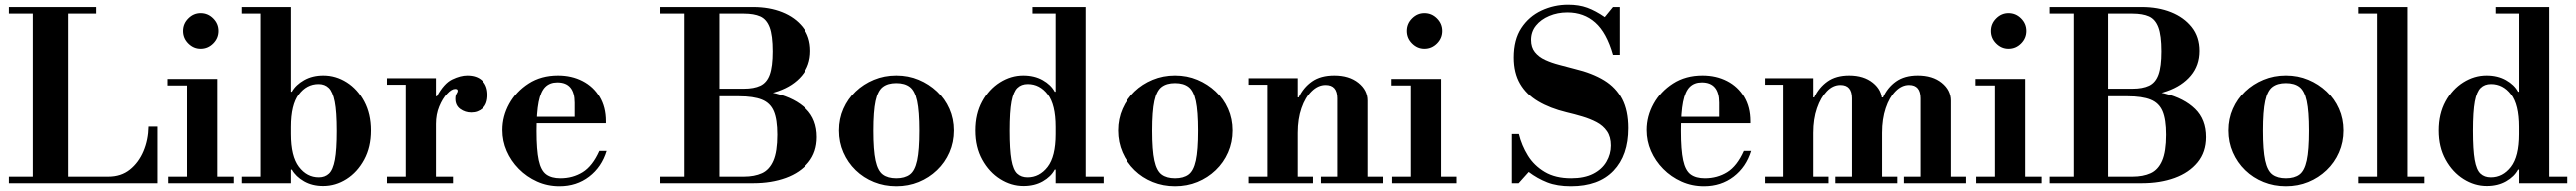

<svg xmlns="http://www.w3.org/2000/svg" viewBox="-20 -784 10995 817"><path d="M18 0V-28H441Q495 -28 532.5 -58Q570 -88 590.5 -136.5Q611 -185 612 -242H650V0ZM120 -15V-754H270V-15ZM18 -726V-754H389V-726Z M780 -15V-431H909V-15ZM700 0V-28H979V0ZM697 -419V-447H909V-419ZM838 -576Q808 -576 785.5 -598.5Q763 -621 763 -652Q763 -683 785.5 -705.5Q808 -728 838 -728Q869 -728 891.5 -705.5Q914 -683 914 -652Q914 -621 891.5 -598.5Q869 -576 838 -576Z M1359 12Q1313 12 1278 -8Q1243 -28 1226 -58H1202L1222 -210Q1222 -115 1256 -70Q1290 -25 1341 -25Q1367 -25 1384 -41Q1401 -57 1409 -100Q1417 -143 1417 -223Q1417 -305 1408.5 -348.5Q1400 -392 1383 -408.5Q1366 -425 1340 -425Q1289 -425 1255.5 -380Q1222 -335 1222 -240L1202 -392H1226Q1243 -422 1278.5 -442Q1314 -462 1360 -462Q1413 -462 1459.5 -432.5Q1506 -403 1534.5 -349.5Q1563 -296 1563 -225Q1563 -154 1534 -100.5Q1505 -47 1458.5 -17.5Q1412 12 1359 12ZM1013 0V-28H1222V0ZM1093 -15V-738H1222V-15ZM1013 -726V-754H1222V-726Z M1631 0V-28H1711V-422H1631V-450H1840V-372H1844Q1874 -428 1909.5 -445Q1945 -462 1974 -462Q2015 -462 2038 -440Q2061 -418 2061 -378Q2061 -339 2040.5 -320.5Q2020 -302 1991 -302Q1965 -302 1944 -317Q1923 -332 1923 -361Q1923 -376 1928 -383.5Q1933 -391 1933 -396Q1933 -399 1931 -401.5Q1929 -404 1922 -404Q1907 -404 1887.5 -383Q1868 -362 1854 -328Q1840 -294 1840 -253V-28H1913V0Z M2369 13Q2318 13 2273.5 -7Q2229 -27 2195.5 -61Q2162 -95 2143.5 -137.5Q2125 -180 2125 -227Q2125 -286 2154.5 -339.5Q2184 -393 2237.5 -427.5Q2291 -462 2363 -462Q2421 -462 2467.5 -438Q2514 -414 2540.5 -369.5Q2567 -325 2567 -265V-256H2227V-284H2434V-344Q2434 -432 2360 -432Q2328 -432 2308.5 -412.5Q2289 -393 2280 -347.5Q2271 -302 2271 -223Q2271 -142 2280.5 -98Q2290 -54 2312.5 -37.5Q2335 -21 2373 -21Q2426 -21 2468 -47Q2510 -73 2539 -138H2570Q2549 -69 2495.5 -28Q2442 13 2369 13Z M2797 0V-28H3154Q3199 -28 3231 -42.5Q3263 -57 3280 -96Q3297 -135 3297 -207Q3297 -272 3282 -307.5Q3267 -343 3231 -357.5Q3195 -372 3133 -372L3103 -405Q3210 -405 3292 -384Q3374 -363 3420.5 -317.5Q3467 -272 3467 -197Q3467 -133 3431 -89Q3395 -45 3333.5 -22.5Q3272 0 3194 0ZM2900 -15V-754H3050V-15ZM3003 -372V-405H3154Q3197 -405 3224.5 -418Q3252 -431 3264.5 -465.5Q3277 -500 3277 -565Q3277 -633 3264 -667.5Q3251 -702 3224 -714Q3197 -726 3154 -726H2797V-754H3194Q3263 -754 3318 -732Q3373 -710 3406 -668.5Q3439 -627 3439 -567Q3439 -505 3402 -461Q3365 -417 3301 -394.5Q3237 -372 3154 -372Z M3807 13Q3756 13 3711.5 -5Q3667 -23 3633.5 -55.5Q3600 -88 3581 -131.5Q3562 -175 3562 -225Q3562 -275 3581 -318Q3600 -361 3633.5 -393Q3667 -425 3711.5 -443.5Q3756 -462 3807 -462Q3858 -462 3902 -443.5Q3946 -425 3980 -393Q4014 -361 4033 -318Q4052 -275 4052 -225Q4052 -175 4033 -131.5Q4014 -88 3980 -55.5Q3946 -23 3902 -5Q3858 13 3807 13ZM3807 -21Q3843 -21 3864.5 -37Q3886 -53 3895.5 -97Q3905 -141 3905 -224Q3905 -307 3895.5 -351.5Q3886 -396 3864.5 -412.5Q3843 -429 3807 -429Q3771 -429 3749.5 -412.5Q3728 -396 3718.5 -351.5Q3709 -307 3709 -224Q3709 -141 3718.5 -97Q3728 -53 3749.5 -37Q3771 -21 3807 -21Z M4348 12Q4296 12 4249 -17.5Q4202 -47 4172.5 -100.5Q4143 -154 4143 -225Q4143 -296 4172 -349.5Q4201 -403 4248 -432.5Q4295 -462 4347 -462Q4394 -462 4429.5 -442Q4465 -422 4481 -392H4505L4485 -240Q4485 -336 4451 -380.5Q4417 -425 4366 -425Q4339 -425 4322 -408.5Q4305 -392 4297 -349Q4289 -306 4289 -224Q4289 -143 4296.5 -100Q4304 -57 4321 -41Q4338 -25 4365 -25Q4416 -25 4450.5 -69.5Q4485 -114 4485 -210L4505 -58H4481Q4465 -28 4430 -8Q4395 12 4348 12ZM4485 0V-28H4690V0ZM4485 -15V-738H4613V-15ZM4386 -726V-754H4613V-726Z M4997 13Q4946 13 4901.5 -5Q4857 -23 4823.5 -55.5Q4790 -88 4771 -131.5Q4752 -175 4752 -225Q4752 -275 4771 -318Q4790 -361 4823.5 -393Q4857 -425 4901.5 -443.5Q4946 -462 4997 -462Q5048 -462 5092 -443.5Q5136 -425 5170 -393Q5204 -361 5223 -318Q5242 -275 5242 -225Q5242 -175 5223 -131.5Q5204 -88 5170 -55.5Q5136 -23 5092 -5Q5048 13 4997 13ZM4997 -21Q5033 -21 5054.5 -37Q5076 -53 5085.5 -97Q5095 -141 5095 -224Q5095 -307 5085.5 -351.5Q5076 -396 5054.5 -412.5Q5033 -429 4997 -429Q4961 -429 4939.5 -412.5Q4918 -396 4908.5 -351.5Q4899 -307 4899 -224Q4899 -141 4908.5 -97Q4918 -53 4939.5 -37Q4961 -21 4997 -21Z M5688 -15V-363Q5688 -421 5638 -421Q5606 -421 5578.5 -394Q5551 -367 5535 -320.5Q5519 -274 5519 -215L5499 -367H5523Q5543 -410 5580 -436Q5617 -462 5675 -462Q5738 -462 5777.5 -430.5Q5817 -399 5817 -353V-15ZM5310 0V-28H5584V0ZM5390 -15V-434H5519V-15ZM5618 0V-28H5882V0ZM5310 -422V-450H5519V-422Z M6000 -15V-431H6129V-15ZM5920 0V-28H6199V0ZM5917 -419V-447H6129V-419ZM6058 -576Q6028 -576 6005.5 -598.5Q5983 -621 5983 -652Q5983 -683 6005.5 -705.5Q6028 -728 6058 -728Q6089 -728 6111.5 -705.5Q6134 -683 6134 -652Q6134 -621 6111.5 -598.5Q6089 -576 6058 -576Z M6686 13Q6627 13 6585 -3.5Q6543 -20 6506 -48L6463 0H6434V-210H6464Q6476 -161 6502.5 -118Q6529 -75 6574.5 -48Q6620 -21 6687 -21Q6743 -21 6780.5 -40Q6818 -59 6837 -91.5Q6856 -124 6856 -161Q6856 -198 6839.5 -222Q6823 -246 6795.5 -260.5Q6768 -275 6734.5 -285Q6701 -295 6667 -303Q6597 -320 6546.5 -350Q6496 -380 6469 -426.5Q6442 -473 6442 -539Q6442 -615 6474.5 -664.5Q6507 -714 6560.5 -739Q6614 -764 6674 -764Q6720 -764 6755.5 -751Q6791 -738 6830 -711L6865 -754H6894V-550H6865Q6838 -645 6789.5 -688Q6741 -731 6671 -731Q6629 -731 6593.5 -716Q6558 -701 6537 -675Q6516 -649 6516 -614Q6516 -582 6532.5 -561.5Q6549 -541 6576 -528.5Q6603 -516 6636 -507.5Q6669 -499 6702 -490Q6777 -472 6827.5 -441Q6878 -410 6904 -360Q6930 -310 6930 -235Q6930 -119 6867 -53Q6804 13 6686 13Z M7252 13Q7201 13 7156.5 -7Q7112 -27 7078.5 -61Q7045 -95 7026.5 -137.5Q7008 -180 7008 -227Q7008 -286 7037.5 -339.5Q7067 -393 7120.5 -427.5Q7174 -462 7246 -462Q7304 -462 7350.5 -438Q7397 -414 7423.5 -369.5Q7450 -325 7450 -265V-256H7110V-284H7317V-344Q7317 -432 7243 -432Q7211 -432 7191.5 -412.5Q7172 -393 7163 -347.5Q7154 -302 7154 -223Q7154 -142 7163.5 -98Q7173 -54 7195.5 -37.5Q7218 -21 7256 -21Q7309 -21 7351 -47Q7393 -73 7422 -138H7453Q7432 -69 7378.5 -28Q7325 13 7252 13Z M8178 -15V-363Q8178 -421 8129 -421Q8098 -421 8071.5 -394Q8045 -367 8029.5 -320.5Q8014 -274 8014 -215L7994 -367H8018Q8037 -410 8073.5 -436Q8110 -462 8166 -462Q8229 -462 8268 -430.5Q8307 -399 8307 -353V-15ZM7512 0V-28H7786V0ZM7593 -15V-434H7721V-15ZM7815 0V-28H8079V0ZM7512 -422V-450H7721V-422ZM7886 -15V-363Q7886 -421 7837 -421Q7805 -421 7779 -394Q7753 -367 7737 -320.5Q7721 -274 7721 -215L7701 -367H7725Q7745 -410 7781.5 -436Q7818 -462 7874 -462Q7936 -462 7975 -430.5Q8014 -399 8014 -353V-15ZM8107 0V-28H8371V0Z M8494 -15V-431H8623V-15ZM8414 0V-28H8693V0ZM8411 -419V-447H8623V-419ZM8552 -576Q8522 -576 8499.5 -598.5Q8477 -621 8477 -652Q8477 -683 8499.5 -705.5Q8522 -728 8552 -728Q8583 -728 8605.5 -705.5Q8628 -683 8628 -652Q8628 -621 8605.5 -598.5Q8583 -576 8552 -576Z M8727 0V-28H9084Q9129 -28 9161 -42.5Q9193 -57 9210 -96Q9227 -135 9227 -207Q9227 -272 9212 -307.5Q9197 -343 9161 -357.5Q9125 -372 9063 -372L9033 -405Q9140 -405 9222 -384Q9304 -363 9350.5 -317.5Q9397 -272 9397 -197Q9397 -133 9361 -89Q9325 -45 9263.5 -22.5Q9202 0 9124 0ZM8830 -15V-754H8980V-15ZM8933 -372V-405H9084Q9127 -405 9154.5 -418Q9182 -431 9194.5 -465.5Q9207 -500 9207 -565Q9207 -633 9194 -667.5Q9181 -702 9154 -714Q9127 -726 9084 -726H8727V-754H9124Q9193 -754 9248 -732Q9303 -710 9336 -668.5Q9369 -627 9369 -567Q9369 -505 9332 -461Q9295 -417 9231 -394.5Q9167 -372 9084 -372Z M9737 13Q9686 13 9641.5 -5Q9597 -23 9563.5 -55.5Q9530 -88 9511 -131.5Q9492 -175 9492 -225Q9492 -275 9511 -318Q9530 -361 9563.5 -393Q9597 -425 9641.5 -443.5Q9686 -462 9737 -462Q9788 -462 9832 -443.5Q9876 -425 9910 -393Q9944 -361 9963 -318Q9982 -275 9982 -225Q9982 -175 9963 -131.5Q9944 -88 9910 -55.5Q9876 -23 9832 -5Q9788 13 9737 13ZM9737 -21Q9773 -21 9794.5 -37Q9816 -53 9825.5 -97Q9835 -141 9835 -224Q9835 -307 9825.5 -351.5Q9816 -396 9794.5 -412.5Q9773 -429 9737 -429Q9701 -429 9679.5 -412.5Q9658 -396 9648.5 -351.5Q9639 -307 9639 -224Q9639 -141 9648.5 -97Q9658 -53 9679.5 -37Q9701 -21 9737 -21Z M10125 -15V-738H10254V-15ZM10045 0V-28H10330V0ZM10045 -726V-754H10254V-726Z M10596 12Q10544 12 10497 -17.5Q10450 -47 10420.5 -100.5Q10391 -154 10391 -225Q10391 -296 10420 -349.5Q10449 -403 10496 -432.5Q10543 -462 10595 -462Q10642 -462 10677.5 -442Q10713 -422 10729 -392H10753L10733 -240Q10733 -336 10699 -380.5Q10665 -425 10614 -425Q10587 -425 10570 -408.5Q10553 -392 10545 -349Q10537 -306 10537 -224Q10537 -143 10544.5 -100Q10552 -57 10569 -41Q10586 -25 10613 -25Q10664 -25 10698.5 -69.5Q10733 -114 10733 -210L10753 -58H10729Q10713 -28 10678 -8Q10643 12 10596 12ZM10733 0V-28H10938V0ZM10733 -15V-738H10861V-15ZM10634 -726V-754H10861V-726Z"/></svg>

Font: Libre Bodoni SemiBold
Style: Regular
Weight: 600
Designer: Pablo Impallari, Rodrigo Fuenzalida
Foundry: Impallari Type
Version: Version 2.005;gftools[0.9.23]